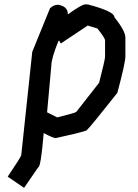

<svg xmlns="http://www.w3.org/2000/svg" viewBox="-20 -656 637 886"><path d="M373 -635.7H384.8Q507.8 -603.5 507.8 -577.1Q558.6 -512.7 558.6 -483.4V-395.5Q558.6 -366.2 521.5 -227.5Q395 -67.4 378.9 -53.7Q336.9 -40 236.3 -18.6Q223.1 -20 181.6 -42Q168.5 116.2 156.2 116.2L91.8 210H89.8L15.6 159.2Q78.1 66.4 78.1 59.6L128.9 -417L210.9 -618.2Q229 -633.8 244.1 -633.8H250Q293 -626 293 -590.8H294.9Q357.4 -635.7 373 -635.7ZM261.7 -456.1Q257.8 -456.1 253.9 -467.8H250Q216.8 -386.2 216.8 -352.5L197.3 -137.7L244.1 -114.3Q327.1 -134.8 332 -139.6L437.5 -274.4Q464.8 -381.3 464.8 -393.6V-469.7Q464.8 -480 429.7 -524.4L384.8 -538.1Z"/></svg>

Font: ww_drahtTSB
Style: Regular
Weight: 400
Designer: Dr. Wolfgang Wiebecke
Version: Version 1.06 May 21, 2010, initial release